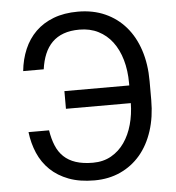

<svg xmlns="http://www.w3.org/2000/svg" viewBox="-53 -786 776 846"><g transform="rotate(-5 335.0 -363.5)"><path d="M150.6 -227.3Q156.6 -188.9 168.9 -159.3Q181.1 -129.6 202.4 -109.4Q223.7 -89.1 255.3 -78.7Q286.9 -68.2 331 -68.2Q377.1 -68.2 412.1 -88.1Q447.1 -108 470.7 -141.9Q494.3 -175.8 506.7 -220.5Q519.2 -265.3 519.9 -315.3H233V-393.5H519.9V-403.4Q519.9 -459.9 506.4 -506.7Q492.9 -553.6 467.5 -587.2Q442.1 -620.7 405.5 -639.2Q369 -657.7 322.4 -657.7Q282 -657.7 252.1 -646.8Q222.3 -636 201.5 -615.2Q180.8 -594.5 168.3 -564.8Q155.9 -535.2 150.6 -497.2H59.7Q65 -549.4 83.8 -593.4Q102.6 -637.4 135.1 -669.4Q167.6 -701.3 214.5 -719.3Q261.4 -737.2 322.4 -737.2Q389.2 -737.2 442.5 -713.4Q495.7 -689.6 533.2 -646.1Q570.7 -602.6 590.7 -541.4Q610.8 -480.1 610.8 -404.8V-321Q610.8 -246.1 590.9 -184.8Q571 -123.6 534.3 -80.4Q497.5 -37.3 446 -13.7Q394.5 9.9 331 9.9Q266 9.9 217.7 -8.3Q169.4 -26.6 136.2 -58.6Q103 -90.6 84.3 -133.9Q65.7 -177.2 59.7 -227.3Z"/></g></svg>

Font: Fast_Sans-Dotted
Style: Regular
Weight: 400
Version: Version 3.018